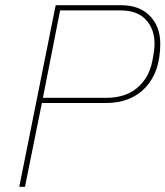

<svg xmlns="http://www.w3.org/2000/svg" viewBox="-20 -718 636 738"><path d="M76 0H54L194 -698H445Q516 -698 556 -657Q596 -616 596 -550Q596 -443 540 -382.5Q484 -322 386 -322H141ZM211 -678 145 -342H388Q462 -342 507 -380Q552 -418 565 -481Q574 -525 574 -550Q574 -606 541 -642Q508 -678 443 -678Z"/></svg>

Font: IBM Plex Sans Thin
Style: Italic
Weight: 100
Italic angle: -11.31°
Designer: Mike Abbink, Paul van der Laan, Pieter van Rosmalen
Foundry: Bold Monday
Version: Version 3.0